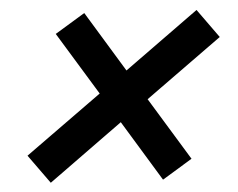

<svg xmlns="http://www.w3.org/2000/svg" viewBox="-20 -499 490 395"><path d="M384.3 -478.5 432.1 -422.9 283.7 -294.9 374 -172.4 315.4 -129.4 228.5 -247.6 84.5 -123 36.6 -178.7 185.1 -306.6 94.7 -429.2 153.3 -472.2 240.2 -354Z"/></svg>

Font: Anka/Coder Narrow
Style: Italic
Weight: 400
Width: 3
Italic angle: -12°
Monospace: yes
Version: Version 001.100